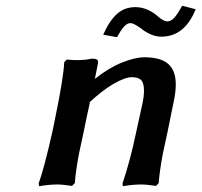

<svg xmlns="http://www.w3.org/2000/svg" viewBox="-20 -638 697 664"><path d="M436 -371.1Q412.1 -371.1 371.3 -347.2Q330.6 -323.2 286.1 -280.8L291 -284.2Q288.6 -272.5 280.5 -236.1Q272.5 -199.7 269 -180.2Q258.3 -131.3 254.2 -111.3Q250 -91.3 245.4 -61.3Q240.7 -31.2 238.8 -4.9L229 4.9Q197.3 0 176.8 0Q151.4 0 115.2 5.9L113.8 -3.9Q132.3 -54.7 161.1 -182.1Q162.6 -189.9 166.5 -207.8Q170.4 -225.6 171.9 -234.9Q199.7 -369.1 202.1 -422.9L210.9 -432.1Q258.8 -426.8 297.9 -435.1Q311.5 -435.1 315.9 -431.4Q320.3 -427.7 318.8 -418.9L308.1 -365.2Q356 -403.3 401.6 -421.6Q447.3 -439.9 479 -439.9Q536.1 -439.9 562 -416.7Q587.9 -393.6 587.9 -346.2Q587.9 -316.4 579.1 -278.8L559.1 -180.2Q548.3 -131.3 544.2 -111.3Q540 -91.3 535.4 -61.3Q530.8 -31.2 528.8 -4.9L520 4.9Q486.8 0 466.8 0Q440.4 0 404.8 5.9L403.8 -3.9Q430.2 -81.5 451.2 -182.1L472.2 -277.8Q478 -305.2 478 -324.2Q478 -351.1 468 -361.1Q458 -371.1 436 -371.1ZM559.1 -564Q570.3 -564 581.5 -575.4Q592.8 -586.9 609.9 -618.2L656.7 -606Q618.7 -511.2 537.6 -511.2Q505.4 -511.2 470.7 -537.1H471.7Q469.7 -538.6 462.9 -543Q456.1 -547.4 453.4 -549.1Q450.7 -550.8 445.8 -553.5Q440.9 -556.2 437.7 -557.1Q434.6 -558.1 431.6 -558.1Q419.9 -558.1 409.4 -546.6Q398.9 -535.2 384.8 -509.3L336.9 -518.1Q358.4 -566.4 384.5 -589.8Q410.6 -613.3 447.8 -613.3Q487.8 -613.3 522.9 -584Q544.9 -564 559.1 -564Z"/></svg>

Font: Linear Smooth
Style: Bold Italic
Weight: 700
Designer: Philipp H. Poll, Flanker
Foundry: Philipp H. Poll, reworked by Flanker
Version: Version 1.061 | FøM Fix